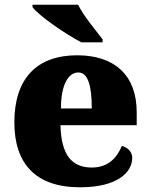

<svg xmlns="http://www.w3.org/2000/svg" viewBox="-20 -786 638 816"><path d="M326 -606H416V-619C387 -657 333 -721 312 -766H118V-756C143 -721 256 -642 326 -606ZM320 10C481 10 542 -55 542 -115C542 -141 523 -159 498 -166C476 -113 438 -74 370 -74C284 -74 240 -129 237 -254H561V-309C561 -468 465 -551 308 -551C138 -551 41 -454 41 -266C41 -91 131 10 320 10ZM370 -325H239C239 -425 270 -478 313 -478C353 -478 370 -424 370 -325Z"/></svg>

Font: Noto Serif Lao Black
Style: Regular
Weight: 900
Designer: Monotype Design Team
Foundry: Monotype Imaging Inc.
Version: Version 2.003